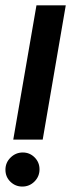

<svg xmlns="http://www.w3.org/2000/svg" viewBox="-42 -695 268 724"><path d="M8 -168.5 95.5 -675H206L119 -168.5ZM42 8.5Q16 8.5 -2.8 -9.8Q-21.5 -28 -21.5 -55Q-21.5 -82 -2 -101Q17.5 -120 44 -120Q70 -120 88.5 -101.5Q107 -83 107 -56.5Q107 -29.5 88 -10.5Q69 8.5 42 8.5Z"/></svg>

Font: Anybody UltraCondensed SemiBold
Style: Italic
Weight: 600
Width: 1
Italic angle: -10°
Designer: Tyler Finck
Foundry: Etcetera Type Company
Version: Version 1.010; ttfautohint (v1.8.3) -l 8 -r 50 -G 200 -x 14 